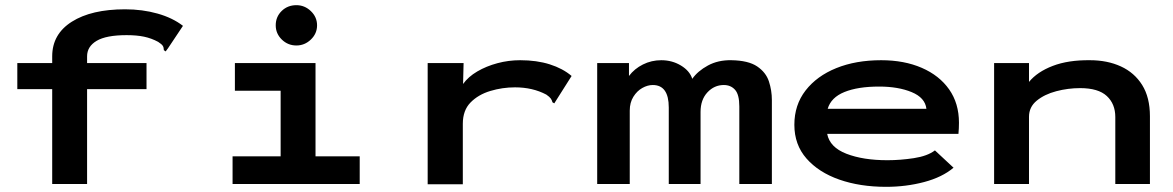

<svg xmlns="http://www.w3.org/2000/svg" viewBox="-20 -712 4540 743"><path d="M182 -367H47V-468H182V-494Q182 -580 258 -628Q334 -676 464 -676Q531 -676 589.5 -659.5Q648 -643 688 -612L630 -525L621 -513L614 -518Q614 -528 610 -534.5Q606 -541 592 -550Q566 -564 537.5 -570Q509 -576 470 -576Q391 -576 354 -554Q317 -532 317 -494V-468H547V-367H317V0H182Z M880 0V-107H1066V-361H889V-468H1201V-107H1372V0ZM1127 -536Q1094 -536 1070.5 -559Q1047 -582 1047 -614Q1047 -647 1070 -669.5Q1093 -692 1127 -692Q1159 -692 1183 -669Q1207 -646 1207 -614Q1207 -582 1183 -559Q1159 -536 1127 -536Z M1635 -468H1774L1772 -387Q1792 -415 1827 -435.5Q1862 -456 1905 -467.5Q1948 -479 1993 -479Q2057 -479 2107.5 -463Q2158 -447 2192 -418L2130 -320L2125 -312L2118 -316Q2116 -324 2111.5 -330.5Q2107 -337 2094 -346Q2041 -374 1973 -374Q1924 -374 1877.5 -360Q1831 -346 1801 -315.5Q1771 -285 1771 -233V1H1635Z M2291 0V-468H2414V-418Q2435 -446 2468 -462.5Q2501 -479 2539 -479Q2581 -479 2615 -458.5Q2649 -438 2659 -407Q2680 -437 2719.5 -458.5Q2759 -480 2810 -479Q2876 -478 2910 -455Q2944 -432 2955.5 -397Q2967 -362 2967 -325V0H2841V-300Q2841 -346 2824.5 -364.5Q2808 -383 2781 -383Q2744 -383 2717.5 -354.5Q2691 -326 2691 -279V0H2568V-296Q2568 -383 2506 -383Q2486 -383 2465.5 -371.5Q2445 -360 2431 -337.5Q2417 -315 2417 -284V0Z M3409 11Q3308 11 3228 -17Q3148 -45 3101 -98.5Q3054 -152 3054 -229Q3054 -306 3097.5 -362Q3141 -418 3216.5 -448.5Q3292 -479 3390 -479Q3479 -479 3547 -449.5Q3615 -420 3653 -366Q3691 -312 3691 -237Q3691 -216 3689 -194H3181Q3191 -142 3255.5 -117Q3320 -92 3414 -92Q3464 -92 3516.5 -100Q3569 -108 3598 -130L3670 -63Q3626 -26 3556 -7.5Q3486 11 3409 11ZM3183 -291H3565Q3560 -334 3508 -355.5Q3456 -377 3382 -377Q3300 -377 3248 -356Q3196 -335 3183 -291Z M3827 0V-468H3962V-395Q3994 -434 4054 -457Q4114 -480 4198 -479Q4265 -479 4317.5 -455Q4370 -431 4400 -383Q4430 -335 4430 -262V0H4296V-259Q4296 -310 4263 -340.5Q4230 -371 4160 -371Q4113 -371 4067.5 -359Q4022 -347 3992 -322.5Q3962 -298 3962 -260V0Z"/></svg>

Font: Inconsolata ExtraExpanded ExtraBold
Style: Regular
Weight: 800
Width: 8
Monospace: yes
Designer: Raph Levien, Cyreal, Brenton Simpson
Foundry: Raph Levien, Cyreal, Google
Version: Version 3.001; ttfautohint (v1.8.2.53-6de2)